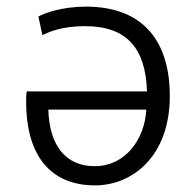

<svg xmlns="http://www.w3.org/2000/svg" viewBox="-20 -549 588 580"><path d="M267 11C381 11 493 -78 493 -259C493 -416 420 -529 239 -529C170 -529 115 -510 96 -499L108 -443C127 -452 166 -470 237 -470C364 -470 420 -402 424 -273H61C59 -263 59 -252 59 -242C59 -70 140 11 267 11ZM126 -218H422C417 -127 358 -47 266 -47C178 -47 129 -110 126 -218Z"/></svg>

Font: Repo Light
Style: Regular
Weight: 300
Designer: Stefan Peev
Foundry: Context Ltd
Version: Version 001.502